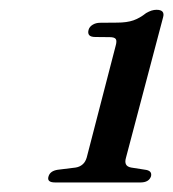

<svg xmlns="http://www.w3.org/2000/svg" viewBox="-20 -735 359 398"><path d="M177.7 -658.3 207.4 -658Q217.2 -658 220 -654.1Q222.8 -650.2 219.4 -638.7L159.8 -408.6Q157.2 -399.4 151.3 -394.3Q145.4 -389.1 136.9 -387.7L99.7 -383.1Q83.9 -380.7 80.6 -369.4Q76.5 -356.8 94.2 -356.8H271.3Q288.6 -356.8 293 -369.4Q295.7 -380.3 283.1 -382.8L251.8 -387.7Q243.5 -389.3 241.1 -394.4Q238.6 -399.4 241.2 -408.3L317.9 -698.5Q322.8 -714.7 304.4 -714.7Q299.4 -714.7 294.2 -713.1Q289 -711.4 282.9 -707.9Q269.9 -697.5 256.5 -692.8Q243 -688.1 222.7 -688.1L187.6 -687.8Q178.8 -687.8 172.1 -683.7Q165.5 -679.7 163.7 -673.4Q161.6 -666.2 164.9 -662.2Q168.3 -658.3 177.7 -658.3Z"/></svg>

Font: Fraunces Wonky
Style: Italic
Weight: 900
Italic angle: -16°
Version: Version 1.000;[b76b70a41]